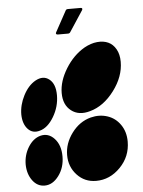

<svg xmlns="http://www.w3.org/2000/svg" viewBox="-60 -938 741 995"><g transform="rotate(-5 311.0 -440.5)"><path d="M43 -106.9Q43.9 -57.6 68.8 -23.9Q93.8 9.8 131.8 9.8Q173.8 9.8 205.3 -32.5Q236.8 -74.7 236.8 -132.8Q236.8 -191.9 205.1 -226.1Q173.3 -260.3 130.9 -249Q93.3 -238.3 68.1 -197.5Q43 -156.7 43 -106.9ZM399.9 8.8Q471.7 8.8 525.9 -46.9Q580.1 -102.5 580.1 -180.2Q580.1 -231 554.4 -268.1Q528.8 -305.2 487.3 -318.8Q445.8 -332.5 399.9 -320.8Q340.8 -305.2 301 -251.7Q261.2 -198.2 261.2 -137.2Q261.2 -76.2 300.8 -33.7Q340.3 8.8 399.9 8.8ZM43 -367.2Q43.9 -318.4 68.8 -291.5Q93.8 -264.6 131.8 -275.9Q173.3 -287.1 204.6 -339.6Q235.8 -392.1 235.8 -451.2Q235.8 -510.3 204.3 -534.9Q172.9 -559.6 130.9 -536.1Q93.3 -514.6 68.1 -465.8Q43 -417 43 -367.2ZM399.9 -354Q471.2 -373.5 525.6 -445.8Q580.1 -518.1 580.1 -595.2Q580.1 -633.8 564.9 -660.6Q549.8 -687.5 524.9 -699Q500 -710.4 467 -707.3Q434.1 -704.1 399.9 -685.1Q340.8 -650.9 301 -586.2Q261.2 -521.5 261.2 -460Q261.2 -398.4 300.8 -367.7Q340.3 -336.9 399.9 -354ZM320.8 -764.2H268.1Q262.2 -764.2 259.5 -767.3Q256.8 -770.5 259.8 -775.9L318.8 -883.8Q321.8 -891.1 331.1 -891.1H397.9Q403.8 -891.1 405.3 -887.5Q406.7 -883.8 403.8 -878.9L333 -771Q329.1 -764.2 320.8 -764.2Z"/></g></svg>

Font: Gruenseis Font Medium
Style: Regular
Weight: 500
Designer: Jeremy Tribby
Foundry: Tribby Type
Version: Version 1.408;Glyphs 3.1.2 (3151)